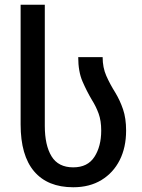

<svg xmlns="http://www.w3.org/2000/svg" viewBox="-20 -780 601 810"><path d="M289 10Q181 10 124 -57Q67 -124 67 -255V-760H169V-249Q169 -167 197.5 -120.5Q226 -74 289 -74Q350 -74 378.5 -118.5Q407 -163 407 -229Q407 -271 396 -301Q385 -331 368 -358Q346 -395 328 -436.5Q310 -478 310 -539H413Q413 -495 428.5 -460Q444 -425 466 -390Q486 -357 499 -319Q512 -281 512 -229Q512 -158 485 -104.5Q458 -51 408 -20.5Q358 10 289 10Z"/></svg>

Font: Noto Sans Georgian SemiCondensed Medium
Style: Regular
Weight: 500
Width: 4
Designer: Monotype Design Team, Akaki Razmadze
Foundry: Google LLC
Version: Version 2.005; ttfautohint (v1.8.4.7-5d5b)